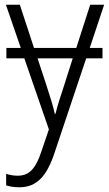

<svg xmlns="http://www.w3.org/2000/svg" viewBox="-20 -552 463 813"><path d="M5 -532 68 -349H7V-305H83L187 -4L155 90C131 163 103 192 55 192C37 192 21 189 6 184V233C23 238 40 241 62 241C136 241 178 193 210 98L345 -305H414V-349H360L421 -532H362L303 -349H124L64 -532ZM212 -70C205 -103 193 -140 175 -196L139 -305H288L253 -195C237 -147 223 -104 215 -70Z"/></svg>

Font: Noto Sans SemiCondensed Light
Style: Regular
Weight: 300
Width: 4
Designer: Monotype Design Team
Foundry: Monotype Imaging Inc.
Version: Version 2.013